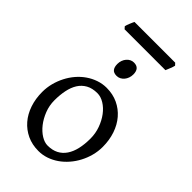

<svg xmlns="http://www.w3.org/2000/svg" viewBox="-247 -898 998 998"><g transform="rotate(45 251.5 -399.0)"><path d="M388.2 -222.2Q388.2 -260.7 375.5 -295.7Q362.8 -330.6 342.8 -357.2Q322.8 -383.8 297.4 -399.4Q272 -415 247.1 -415Q210 -415 184.6 -400.9Q159.2 -386.7 143.8 -362.1Q128.4 -337.4 121.6 -303.7Q114.7 -270 114.7 -231Q114.7 -192.4 128.4 -157.5Q142.1 -122.6 162.8 -96.2Q183.6 -69.8 208.5 -54.4Q233.4 -39.1 255.9 -39.1Q290.5 -39.1 315.4 -52Q340.3 -64.9 356.4 -88.9Q372.6 -112.8 380.4 -146.5Q388.2 -180.2 388.2 -222.2ZM463.9 -236.8Q463.9 -204.1 455.6 -172.9Q447.3 -141.6 432.6 -113.8Q418 -85.9 397.5 -62.3Q377 -38.6 352.3 -21.5Q327.6 -4.4 299.8 5.1Q272 14.6 242.2 14.6Q195.8 14.6 158.4 -2.9Q121.1 -20.5 94.5 -51.3Q67.9 -82 53.5 -124.5Q39.1 -167 39.1 -216.8Q39.1 -249 47.1 -280.3Q55.2 -311.5 69.6 -339.6Q84 -367.7 104.2 -391.4Q124.5 -415 149.2 -432.1Q173.8 -449.2 202.4 -459Q231 -468.8 261.2 -468.8Q307.1 -468.8 344.5 -451.2Q381.8 -433.6 408.4 -402.6Q435.1 -371.6 449.5 -329.1Q463.9 -286.6 463.9 -236.8ZM310.1 -615.7Q310.1 -602.1 305.7 -589.8Q301.3 -577.6 293.7 -568.6Q286.1 -559.6 275.9 -554.2Q265.6 -548.8 253.4 -548.8Q231.4 -548.8 221.9 -561Q212.4 -573.2 212.4 -595.7Q212.4 -609.4 216.8 -621.6Q221.2 -633.8 229 -642.8Q236.8 -651.9 246.8 -657Q256.8 -662.1 268.6 -662.1Q310.1 -662.1 310.1 -615.7ZM431.2 -801.3Q430.2 -795.9 427.7 -788.8Q425.3 -781.7 422.4 -774.7Q419.4 -767.6 416.7 -760.7Q414.1 -753.9 412.1 -749.5H111.8L101.1 -761.7Q102.1 -767.1 104.5 -773.9Q106.9 -780.8 109.9 -787.8Q112.8 -794.9 115.7 -801.5Q118.7 -808.1 121.1 -813H420.4Z"/></g></svg>

Font: Noto Serif Devanagari
Style: Bold
Weight: 700
Designer: Monotype Design Team
Foundry: Monotype Imaging Inc.
Version: Version 1.01